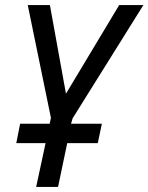

<svg xmlns="http://www.w3.org/2000/svg" viewBox="-20 -734 583 754"><path d="M122 0H208L244 -172H364L380 -248H259L265 -269L543 -714H448L239 -366L176 -714H89L180 -271L175 -248H59L44 -172H159Z"/></svg>

Font: Noto Sans SemiCondensed
Style: Italic
Weight: 400
Width: 4
Italic angle: -12°
Designer: Monotype Design Team
Foundry: Monotype Imaging Inc.
Version: Version 2.013